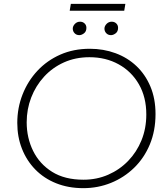

<svg xmlns="http://www.w3.org/2000/svg" viewBox="-20 -967 871 1000"><path d="M414 13Q336 13 272.5 -12.5Q209 -38 164 -84Q119 -130 94.5 -192Q70 -254 70 -327Q70 -405 97.5 -475Q125 -545 175 -598.5Q225 -652 294 -682.5Q363 -713 448 -713Q519 -713 581.5 -690Q644 -667 690.5 -623Q737 -579 763.5 -516Q790 -453 790 -373Q790 -286 760.5 -215Q731 -144 678.5 -93Q626 -42 558 -14.5Q490 13 414 13ZM415 -31Q484 -31 543.5 -57Q603 -83 647.5 -129Q692 -175 717 -236.5Q742 -298 742 -371Q742 -461 703.5 -528Q665 -595 598 -632Q531 -669 446 -669Q373 -669 313 -642Q253 -615 209.5 -567.5Q166 -520 142.5 -459Q119 -398 119 -330Q119 -249 152.5 -181Q186 -113 251.5 -72Q317 -31 415 -31ZM558 -784Q543 -784 533.5 -794Q524 -804 524 -818Q524 -831 535 -842.5Q546 -854 562 -854Q576 -854 585.5 -845Q595 -836 595 -822Q595 -803 582.5 -793.5Q570 -784 558 -784ZM393 -784Q378 -784 368.5 -794Q359 -804 359 -818Q359 -831 370 -842.5Q381 -854 397 -854Q411 -854 420.5 -845Q430 -836 430 -822Q430 -803 417.5 -793.5Q405 -784 393 -784ZM343 -911 349 -947H633L627 -911Z"/></svg>

Font: MuseoModerno Thin ExtraLight
Style: Italic
Weight: 250
Italic angle: -9°
Version: Version 1.003